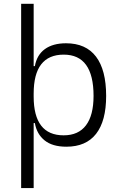

<svg xmlns="http://www.w3.org/2000/svg" viewBox="-20 -752 626 997"><path d="M89.8 224.6V-732.4H154.8V-408.7H161.1Q171.4 -466.8 213.1 -497.1Q254.9 -527.3 322.8 -527.3Q425.8 -527.3 478.5 -458Q531.2 -388.7 531.2 -253.9Q531.2 -124 479 -57.1Q426.8 9.8 324.7 9.8Q252.4 9.8 211.7 -22.9Q170.9 -55.7 161.1 -112.8H154.8V224.6ZM154.8 -251Q154.8 -49.3 310.5 -49.3Q387.2 -49.3 426.5 -101.3Q465.8 -153.3 465.8 -253.9Q465.8 -468.3 311 -468.3Q154.8 -468.3 154.8 -266.1Z"/></svg>

Font: CaskaydiaMono NF Light
Style: Regular
Weight: 300
Designer: Aaron Bell
Foundry: Saja Typeworks
Version: Version 2111.001; ttfautohint (v1.8.4);Nerd Fonts 3.1.1